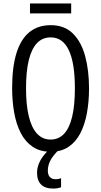

<svg xmlns="http://www.w3.org/2000/svg" viewBox="-20 -870 585 1113"><path d="M496.1 -357.9Q496.1 -281.2 483.9 -214.6Q471.7 -147.9 445.6 -97.4Q419.4 -46.9 377 -18.6Q334.5 9.8 273.9 9.8Q212.4 9.8 169.4 -19.3Q126.5 -48.3 100.3 -99.1Q74.2 -149.9 62.3 -216.8Q50.3 -283.7 50.3 -358.9Q50.3 -481 75.4 -562Q100.6 -643.1 150.4 -683.6Q200.2 -724.1 273.9 -724.1Q354 -724.1 402.8 -675.5Q451.7 -627 473.9 -543.9Q496.1 -460.9 496.1 -357.9ZM130.9 -357.9Q130.9 -260.7 147.2 -194.6Q163.6 -128.4 195.3 -94.7Q227.1 -61 272.9 -61Q319.8 -61 351.1 -94Q382.3 -127 398.2 -193.1Q414.1 -259.3 414.1 -357.9Q414.1 -504.9 378.9 -579.1Q343.8 -653.3 273.9 -653.3Q226.1 -653.3 194.3 -619.9Q162.6 -586.4 146.7 -520.8Q130.9 -455.1 130.9 -357.9ZM392.6 -850.1V-792.5H153.8V-850.1ZM257.3 119.1Q257.3 143.6 269 156.2Q280.8 168.9 302.2 168.9Q313.5 168.9 321 167Q328.6 165 334 163.1V215.3Q325.7 218.8 314 220.9Q302.2 223.1 288.1 223.1Q241.7 223.1 218.3 199.7Q194.8 176.3 194.8 131.8Q194.8 106.4 204.3 81.3Q213.9 56.2 232.2 32.5Q250.5 8.8 275.9 -11.7L319.3 0Q285.2 34.2 271.2 62Q257.3 89.8 257.3 119.1Z"/></svg>

Font: Open Sans Condensed
Style: Regular
Weight: 400
Width: 3
Designer: Monotype Design Team
Foundry: Monotype Imaging Inc.
Version: Version 3.000